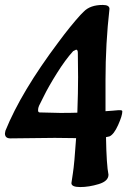

<svg xmlns="http://www.w3.org/2000/svg" viewBox="-20 -742 523 777"><path d="M141 -287 224 -285Q268 -285 293 -286Q296 -368 296 -430L295 -528Q295 -541 288 -541L276 -535Q245 -501 210.5 -446Q176 -391 157 -352L138 -314Q134 -305 134 -296Q134 -287 141 -287ZM288 -183 202 -184 22 -182Q0 -182 0 -202L2 -213Q66 -371 217 -572Q265 -637 306 -682L319 -695Q345 -722 396 -722Q423 -722 423 -706Q407 -565 407 -419V-292Q420 -293 435 -294L458 -296Q465 -296 467 -296Q475 -296 475 -291Q475 -274 458 -236Q441 -198 423 -190L409 -187Q411 -74 419 -35Q419 -9 379.5 3Q340 15 304.5 15Q269 15 269 -1Q269 -3 275 -41Q281 -79 288 -183Z"/></svg>

Font: Aladin
Style: Regular
Weight: 400
Designer: Angel Koziupa and Alejandro Paul
Foundry: Angel Koziupa and Alejandro Paul
Version: Version 1.000